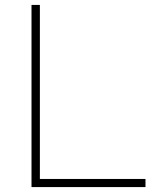

<svg xmlns="http://www.w3.org/2000/svg" viewBox="-20 -760 622 780"><path d="M108 0V-740H142V-33H571V0Z"/></svg>

Font: Encode Sans Expanded Expanded Thin
Style: Regular
Weight: 100
Width: 7
Designer: Multiple Designers
Foundry: Impallari Type
Version: Version 3.000; ttfautohint (v1.8.3) -l 8 -r 50 -G 200 -x 14 